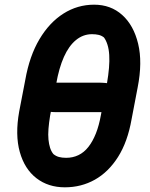

<svg xmlns="http://www.w3.org/2000/svg" viewBox="-20 -785 640 820"><path d="M382 -765Q453 -765 502 -721Q551 -677 570 -598Q589 -519 568 -412L542 -276Q525 -179 484 -114.5Q443 -50 385 -17.5Q327 15 257 15Q186 15 135.5 -24Q85 -63 64.5 -136Q44 -209 62 -309L88 -444Q106 -546 148.5 -617.5Q191 -689 251 -727Q311 -765 382 -765ZM373 -639Q335 -639 304.5 -614Q274 -589 253 -542Q232 -495 220 -427L194 -291Q189 -260 187 -234.5Q185 -209 187 -189Q189 -169 194 -153.5Q199 -138 208 -127Q219 -118 232 -114.5Q245 -111 263 -111Q291 -111 315 -122.5Q339 -134 357.5 -157.5Q376 -181 389.5 -215Q403 -249 411 -294L437 -430Q443 -465 445.5 -495Q448 -525 446.5 -550Q445 -575 439 -594Q433 -613 424 -625Q414 -633 401.5 -636Q389 -639 373 -639ZM159 -432H398Q433 -432 453 -427Q473 -422 481 -411.5Q489 -401 486 -384Q483 -365 478.5 -345.5Q474 -326 469 -306H219Q202 -306 187.5 -308.5Q173 -311 163 -317.5Q153 -324 148.5 -336.5Q144 -349 147 -369Q151 -385 153.5 -400.5Q156 -416 159 -432Z"/></svg>

Font: Rec Mono Semicasual
Style: Bold Italic
Weight: 700
Italic angle: -10°
Version: Version 1.085; ttfautohint (v1.8.4.7-5d5b)